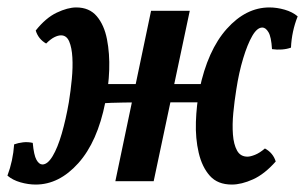

<svg xmlns="http://www.w3.org/2000/svg" viewBox="-43 -487 820 516"><path d="M580 9Q542 9 521 -14.5Q500 -38 491 -76.5Q482 -115 483.5 -159.5Q485 -204 493 -246Q515 -352 566.5 -409.5Q618 -467 681 -467Q701 -467 722 -461Q743 -455 757 -443Q741 -403 739 -359Q728 -355 714.5 -354Q701 -353 688 -355Q686 -388 678.5 -400.5Q671 -413 662 -413Q648 -413 635 -390.5Q622 -368 610.5 -330Q599 -292 592 -246Q587 -215 584 -183.5Q581 -152 583 -125.5Q585 -99 594 -82.5Q603 -66 622 -66Q630 -66 642.5 -71Q655 -76 669 -88Q691 -76 698 -53Q668 -19 637 -5Q606 9 580 9ZM53 9Q33 9 12 3Q-9 -3 -23 -15Q-8 -55 -5 -99Q6 -103 19 -104.5Q32 -106 45 -103Q48 -70 55 -57.5Q62 -45 71 -45Q85 -45 98.5 -67.5Q112 -90 123 -128Q134 -166 142 -212Q147 -243 150 -274.5Q153 -306 151.5 -332.5Q150 -359 143 -375.5Q136 -392 121 -392Q113 -392 103 -387Q93 -382 81 -370Q60 -382 53 -405Q80 -439 109.5 -453Q139 -467 162 -467Q197 -467 217 -443.5Q237 -420 244.5 -381.5Q252 -343 250.5 -299Q249 -255 240 -212Q219 -106 167.5 -48.5Q116 9 53 9ZM267 0 363 -458H467L370 0ZM224 -209 236 -261H518L507 -212Q431 -212 379.5 -212Q328 -212 291.5 -211.5Q255 -211 224 -209Z"/></svg>

Font: Vollkorn Medium
Style: Italic
Weight: 500
Italic angle: -11°
Designer: Friedrich Althausen
Foundry: Friedrich Althausen
Version: Version 5.000